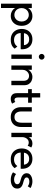

<svg xmlns="http://www.w3.org/2000/svg" viewBox="1450 -2156 914 3854"><g transform="rotate(90 1907.0 -229.0)"><path d="M140.5 208H54V-410.5H142V-333.5Q146.5 -349 167 -370Q187.5 -391 222.2 -406.8Q257 -422.5 302 -422.5Q359 -422.5 403.2 -395.2Q447.5 -368 472.8 -319.2Q498 -270.5 498 -205Q498 -139.5 472 -90.8Q446 -42 401.2 -15Q356.5 12 299 12Q252.5 12 217.8 -5.5Q183 -23 163.2 -45Q143.5 -67 140.5 -80ZM412 -205Q412 -249.5 393.8 -282Q375.5 -314.5 345.5 -332.5Q315.5 -350.5 280.5 -350.5Q242 -350.5 210.5 -332.2Q179 -314 160.5 -281.2Q142 -248.5 142 -205Q142 -161.5 160.5 -128.8Q179 -96 210.5 -78Q242 -60 280.5 -60Q315.5 -60 345.5 -77.8Q375.5 -95.5 393.8 -128Q412 -160.5 412 -205Z M643 -187.5Q643.5 -150.5 659 -120Q674.5 -89.5 705.2 -71.5Q736 -53.5 781 -53.5Q819 -53.5 845.8 -64.8Q872.5 -76 889.5 -91.8Q906.5 -107.5 914 -120L956.5 -67.5Q940 -43.5 916.2 -25.5Q892.5 -7.5 858.5 2.2Q824.5 12 775.5 12Q709.5 12 661.2 -16.2Q613 -44.5 587 -94.8Q561 -145 561 -210Q561 -270 585.5 -318.2Q610 -366.5 656.8 -394.5Q703.5 -422.5 769.5 -422.5Q830 -422.5 874.8 -397.2Q919.5 -372 944.2 -326Q969 -280 969 -216Q969 -212 968.5 -201.8Q968 -191.5 967.5 -187.5ZM886 -253Q885.5 -273.5 874.2 -298Q863 -322.5 838 -340Q813 -357.5 770.5 -357.5Q726.5 -357.5 699.8 -340.5Q673 -323.5 660.5 -299.2Q648 -275 646 -253Z M1074.5 0V-410.5H1161.5V0ZM1119 -551Q1095.5 -551 1078.8 -567.8Q1062 -584.5 1062 -608Q1062 -631.5 1078.8 -648.5Q1095.5 -665.5 1119 -665.5Q1134.5 -665.5 1147.8 -657.5Q1161 -649.5 1169 -636.8Q1177 -624 1177 -608Q1177 -584.5 1160 -567.8Q1143 -551 1119 -551Z M1524 -422.5Q1564.5 -422.5 1602.8 -405.5Q1641 -388.5 1665.8 -351.8Q1690.5 -315 1690.5 -256V0H1602.5V-239Q1602.5 -300 1574 -327.8Q1545.5 -355.5 1500.5 -355.5Q1471 -355.5 1443.8 -338.8Q1416.5 -322 1399 -292.8Q1381.5 -263.5 1381.5 -226.5V0H1294.5V-410.5H1381.5V-337.5Q1386 -354.5 1406 -374.5Q1426 -394.5 1457 -408.5Q1488 -422.5 1524 -422.5Z M1769.5 -410.5H1850V-579H1936.5V-410.5H2042V-336H1936.5V-133Q1936.5 -97 1949.2 -80Q1962 -63 1983.5 -63Q2002.5 -63 2013 -70Q2023.5 -77 2025.5 -79.5L2060 -15.5Q2057 -13 2044 -6Q2031 1 2010.5 6.5Q1990 12 1962.5 12Q1914.5 12 1882.2 -17.2Q1850 -46.5 1850 -110V-336H1769.5Z M2217 -203.5Q2217 -139 2244.8 -100.8Q2272.5 -62.5 2330 -62.5Q2388 -62.5 2415.5 -100.8Q2443 -139 2443 -203.5V-410.5H2529V-191.5Q2529 -131.5 2505.8 -85.5Q2482.5 -39.5 2438.2 -13.8Q2394 12 2330 12Q2266.5 12 2222.2 -13.8Q2178 -39.5 2154.8 -85.5Q2131.5 -131.5 2131.5 -191.5V-410.5H2217Z M2732.5 0H2646V-410.5H2732.5V-339.5H2730Q2732.5 -352.5 2748.5 -372Q2764.5 -391.5 2792.5 -407Q2820.5 -422.5 2859.5 -422.5Q2888 -422.5 2909.8 -414.8Q2931.5 -407 2940.5 -399.5L2905 -327.5Q2898 -334.5 2880.5 -341.8Q2863 -349 2837 -349Q2804 -349 2780.5 -328.5Q2757 -308 2744.8 -279.2Q2732.5 -250.5 2732.5 -226Z M3042 -187.5Q3042.5 -150.5 3058 -120Q3073.5 -89.5 3104.2 -71.5Q3135 -53.5 3180 -53.5Q3218 -53.5 3244.8 -64.8Q3271.5 -76 3288.5 -91.8Q3305.5 -107.5 3313 -120L3355.5 -67.5Q3339 -43.5 3315.2 -25.5Q3291.5 -7.5 3257.5 2.2Q3223.5 12 3174.5 12Q3108.5 12 3060.2 -16.2Q3012 -44.5 2986 -94.8Q2960 -145 2960 -210Q2960 -270 2984.5 -318.2Q3009 -366.5 3055.8 -394.5Q3102.5 -422.5 3168.5 -422.5Q3229 -422.5 3273.8 -397.2Q3318.5 -372 3343.2 -326Q3368 -280 3368 -216Q3368 -212 3367.5 -201.8Q3367 -191.5 3366.5 -187.5ZM3285 -253Q3284.5 -273.5 3273.2 -298Q3262 -322.5 3237 -340Q3212 -357.5 3169.5 -357.5Q3125.5 -357.5 3098.8 -340.5Q3072 -323.5 3059.5 -299.2Q3047 -275 3045 -253Z M3618 -422.5Q3650 -422.5 3677.8 -416Q3705.5 -409.5 3725.8 -400.5Q3746 -391.5 3754.5 -384.5L3720 -329.5Q3710 -338.5 3684 -349.8Q3658 -361 3626 -361Q3591 -361 3566.5 -347.2Q3542 -333.5 3542 -307.5Q3542 -281.5 3567.2 -266.2Q3592.5 -251 3635 -241Q3669 -233 3698.8 -219.5Q3728.5 -206 3747 -182.2Q3765.5 -158.5 3765.5 -119Q3765.5 -83 3750.5 -57.8Q3735.5 -32.5 3710 -17.2Q3684.5 -2 3653 5Q3621.5 12 3589 12Q3551 12 3520.5 4.2Q3490 -3.5 3469.2 -14.2Q3448.5 -25 3439 -33L3473.5 -95Q3486.5 -82.5 3516.2 -68.5Q3546 -54.5 3584 -54.5Q3626 -54.5 3652 -72.2Q3678 -90 3678 -118.5Q3678 -140 3665.5 -153Q3653 -166 3632 -174Q3611 -182 3586 -188Q3562 -193.5 3539.2 -202.5Q3516.5 -211.5 3497.8 -225.8Q3479 -240 3468 -260.8Q3457 -281.5 3457 -309.5Q3457 -345 3479.5 -370.2Q3502 -395.5 3538.5 -409Q3575 -422.5 3618 -422.5Z"/></g></svg>

Font: League Spartan Thin
Style: Regular
Weight: 400
Version: Version 2.002